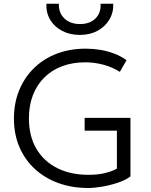

<svg xmlns="http://www.w3.org/2000/svg" viewBox="-20 -970 790 1006"><path d="M441.5 15Q357 15 286 -10.8Q215 -36.5 162.8 -84.5Q110.5 -132.5 81.8 -199.2Q53 -266 53 -348.5Q53 -430.5 80.8 -497.8Q108.5 -565 158.8 -613.8Q209 -662.5 277.8 -688.8Q346.5 -715 429 -715Q467.5 -715 505.5 -708.8Q543.5 -702.5 578.5 -689.2Q613.5 -676 643 -654.5L608 -593.5Q568.5 -618.5 521.5 -631Q474.5 -643.5 427 -643.5Q360 -643.5 305.5 -623Q251 -602.5 212.2 -564Q173.5 -525.5 152.5 -471.5Q131.5 -417.5 131.5 -350Q131.5 -256.5 170.8 -190.2Q210 -124 280.2 -89Q350.5 -54 444 -54Q494.5 -54 533 -64Q571.5 -74 592.5 -86.5V-285.5H423.5V-352.5H663.5V-45.5Q638.5 -26.5 598.5 -13Q558.5 0.5 516 7.8Q473.5 15 441.5 15ZM399 -787Q346.5 -787 306 -808Q265.5 -829 243.2 -866Q221 -903 223 -950.5H288.5Q286.5 -903 317.2 -873.5Q348 -844 399 -844Q451 -844 480.5 -873.5Q510 -903 507 -950.5H573.5Q575 -903 552.2 -866Q529.5 -829 489.8 -808Q450 -787 399 -787Z"/></svg>

Font: Geologica Roman ExtraLight
Style: Regular
Weight: 250
Designer: Sindre Bremnes, Frode Helland
Foundry: Monokrom Skriftforlag AS
Version: Version 1.010;gftools[0.9.28]